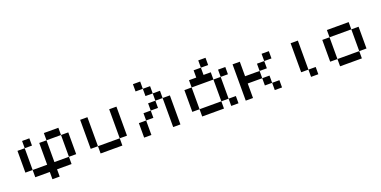

<svg xmlns="http://www.w3.org/2000/svg" viewBox="-16 -1340 4285 2158"><g transform="rotate(-20 2126.5 -261.0)"><path d="M173.6 -86.8H86.8V-347.2H173.6ZM434 -347.2V-434H607.6V-347.2ZM607.6 -347.2H694.4V-86.8H607.6ZM347.2 -347.2H434V-86.8H607.6V0H434V86.8H347.2V0H173.6V-86.8H347.2ZM260.4 -347.2H173.6V-434H260.4Z M954.9 -86.8H868.1V-434H954.9ZM954.9 -86.8H1215.3V0H954.9ZM1215.3 -434H1302.1V-86.8H1215.3Z M1822.9 -347.2H1736.1V-434H1822.9ZM1649.3 -260.4V-173.6H1562.5V-260.4ZM1736.1 -347.2V-260.4H1649.3V-347.2ZM1649.3 -520.8H1562.5V-607.6H1649.3ZM1562.5 -173.6V0H1475.7V-173.6ZM1736.1 -434H1649.3V-520.8H1736.1ZM1822.9 -347.2H1909.7V0H1822.9Z M2517.4 -86.8H2430.6V-347.2H2517.4ZM2343.8 -520.8V-607.6H2430.6V-520.8ZM2517.4 -347.2V-434H2604.2V-347.2ZM2170.1 -347.2V-86.8H2083.3V-347.2ZM2170.1 -86.8H2430.6V0H2170.1ZM2343.8 -434H2430.6V-347.2H2170.1V-434H2256.9V-520.8H2343.8ZM2517.4 -86.8H2604.2V0H2517.4Z M3038.2 -86.8H2951.4V-173.6H3038.2ZM3038.2 -434H3125V-347.2H3038.2ZM3038.2 -347.2V-260.4H2951.4V-347.2ZM2951.4 -260.4V-173.6H2777.8V0H2691V-434H2777.8V-260.4ZM3038.2 -86.8H3125V0H3038.2Z M3472.2 -86.8H3559V0H3472.2ZM3472.2 -86.8H3385.4V-434H3472.2Z M4079.9 -347.2H4166.7V-86.8H4079.9ZM4079.9 0H3819.4V-86.8H4079.9ZM4079.9 -347.2H3819.4V-434H4079.9ZM3819.4 -86.8H3732.6V-347.2H3819.4Z"/></g></svg>

Font: 8-bit Operator+ 8
Style: Regular
Weight: 400
Designer: GrandChaos9000
Version: Version 1.3.0 - August 1, 2014